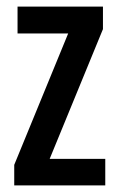

<svg xmlns="http://www.w3.org/2000/svg" viewBox="-20 -560 359 580"><path d="M298 0H23V-62L186 -459H33V-540H291V-472L130 -80H298Z"/></svg>

Font: Noto Sans Sinhala ExtraCondensed Medium
Style: Regular
Weight: 500
Width: 2
Designer: Jelle Bosma - Monotype Design Team
Foundry: Monotype Imaging Inc.
Version: Version 2.006; ttfautohint (v1.8.4.7-5d5b)